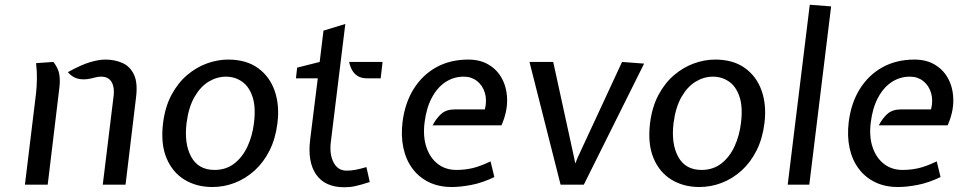

<svg xmlns="http://www.w3.org/2000/svg" viewBox="-20 -778 4052 809"><path d="M413 0 459 -376Q463 -410.5 450 -432.8Q437 -455 406 -455Q394 -455 384.8 -452.5Q375.5 -450 362 -447Q332 -440.5 308 -446.5Q284 -452.5 266 -474Q323 -505.5 360 -516.2Q397 -527 424 -527Q464 -527 496.2 -512.5Q528.5 -498 544.8 -463Q561 -428 553 -366L509 0ZM85 0 132 -386Q135 -414 135.5 -445.5Q136 -477 132 -512L205 -517Q226 -490 230 -463.5Q234 -437 230 -407L181 0Z M875 10Q808 10 757.2 -21Q706.5 -52 681.5 -112Q656.5 -172 667 -259Q675.5 -327.5 702.5 -378Q729.5 -428.5 768.2 -461.5Q807 -494.5 852 -510.8Q897 -527 941 -527Q1017.5 -527 1067 -491.2Q1116.5 -455.5 1137.5 -394.8Q1158.5 -334 1149 -259Q1141 -194 1115.8 -143.8Q1090.5 -93.5 1052.5 -59.2Q1014.5 -25 969 -7.5Q923.5 10 875 10ZM884 -62Q932.5 -62 967.2 -89Q1002 -116 1022.8 -160.8Q1043.5 -205.5 1050 -259Q1058.5 -326 1044.2 -369.5Q1030 -413 1000 -434Q970 -455 932 -455Q894 -455 859.2 -434Q824.5 -413 799.5 -369.5Q774.5 -326 766 -259Q755.5 -172 785.8 -117Q816 -62 884 -62Z M1431 11Q1349.5 11 1312.2 -42.5Q1275 -96 1287 -191L1319 -448H1227L1232 -493L1327 -517L1343 -649L1435 -677L1374 -180Q1367.5 -128.5 1385.5 -93.8Q1403.5 -59 1440 -59Q1459.5 -59 1478 -62.5Q1496.5 -66 1524 -74L1538 -11Q1498.5 1.5 1476.8 6.2Q1455 11 1431 11ZM1527 -448Q1503.5 -448 1488 -457.2Q1472.5 -466.5 1463.8 -482.2Q1455 -498 1451 -517H1592L1584 -448Z M1884 10Q1829 10 1787 -10.5Q1745 -31 1717.8 -67.8Q1690.5 -104.5 1679.8 -154.2Q1669 -204 1676 -263Q1686 -344 1723 -403.2Q1760 -462.5 1818.8 -494.8Q1877.5 -527 1953 -527Q2004.5 -527 2041.2 -504.2Q2078 -481.5 2097.5 -442.2Q2117 -403 2116.8 -353.2Q2116.5 -303.5 2093 -250H1803Q1817.5 -278.5 1838.8 -297.8Q1860 -317 1896 -317H2023Q2032.5 -355.5 2023 -386.8Q2013.5 -418 1990 -436.5Q1966.5 -455 1934 -455Q1892 -455 1857.5 -432.5Q1823 -410 1799.8 -366.8Q1776.5 -323.5 1769 -262Q1761.5 -202.5 1776.8 -157.5Q1792 -112.5 1824.8 -87.2Q1857.5 -62 1903 -62Q1937.5 -62 1969.5 -69.2Q2001.5 -76.5 2047 -98L2063 -32Q2012 -7.5 1966 1.2Q1920 10 1884 10Z M2342 0 2211 -517H2311L2399 -114L2404 -89L2414 -114L2601 -517L2694 -510L2440 0Z M2927 10Q2860 10 2809.2 -21Q2758.5 -52 2733.5 -112Q2708.5 -172 2719 -259Q2727.5 -327.5 2754.5 -378Q2781.5 -428.5 2820.2 -461.5Q2859 -494.5 2904 -510.8Q2949 -527 2993 -527Q3069.5 -527 3119 -491.2Q3168.5 -455.5 3189.5 -394.8Q3210.5 -334 3201 -259Q3193 -194 3167.8 -143.8Q3142.5 -93.5 3104.5 -59.2Q3066.5 -25 3021 -7.5Q2975.5 10 2927 10ZM2936 -62Q2984.5 -62 3019.2 -89Q3054 -116 3074.8 -160.8Q3095.5 -205.5 3102 -259Q3110.5 -326 3096.2 -369.5Q3082 -413 3052 -434Q3022 -455 2984 -455Q2946 -455 2911.2 -434Q2876.5 -413 2851.5 -369.5Q2826.5 -326 2818 -259Q2807.5 -172 2837.8 -117Q2868 -62 2936 -62Z M3299 0 3392 -758 3482 -751 3390 0Z M3764 10Q3709 10 3667 -10.5Q3625 -31 3597.8 -67.8Q3570.5 -104.5 3559.8 -154.2Q3549 -204 3556 -263Q3566 -344 3603 -403.2Q3640 -462.5 3698.8 -494.8Q3757.5 -527 3833 -527Q3884.5 -527 3921.2 -504.2Q3958 -481.5 3977.5 -442.2Q3997 -403 3996.8 -353.2Q3996.5 -303.5 3973 -250H3683Q3697.5 -278.5 3718.8 -297.8Q3740 -317 3776 -317H3903Q3912.5 -355.5 3903 -386.8Q3893.5 -418 3870 -436.5Q3846.5 -455 3814 -455Q3772 -455 3737.5 -432.5Q3703 -410 3679.8 -366.8Q3656.5 -323.5 3649 -262Q3641.5 -202.5 3656.8 -157.5Q3672 -112.5 3704.8 -87.2Q3737.5 -62 3783 -62Q3817.5 -62 3849.5 -69.2Q3881.5 -76.5 3927 -98L3943 -32Q3892 -7.5 3846 1.2Q3800 10 3764 10Z"/></svg>

Font: Expletus Sans
Style: Italic
Weight: 400
Italic angle: -7°
Designer: Jasper de Waard
Foundry: Designtown
Version: Version 7.500